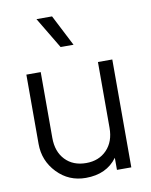

<svg xmlns="http://www.w3.org/2000/svg" viewBox="-88 -845 725 922"><g transform="rotate(-10 274.5 -384.0)"><path d="M308 -628H245L154 -780H230ZM409 -526H479V0H409V-59Q357 12 256 12Q173 12 116.5 -47Q60 -106 60 -188V-526H130V-205Q130 -138 168 -98Q206 -58 270 -58Q332 -58 370.5 -98Q409 -138 409 -205Z"/></g></svg>

Font: Plus Jakarta Display Light
Style: Regular
Weight: 300
Designer: Gumpita Rahayu
Foundry: Tokotype Studio
Version: Version 1.000;hotconv 1.0.109;makeotfexe 2.5.65596